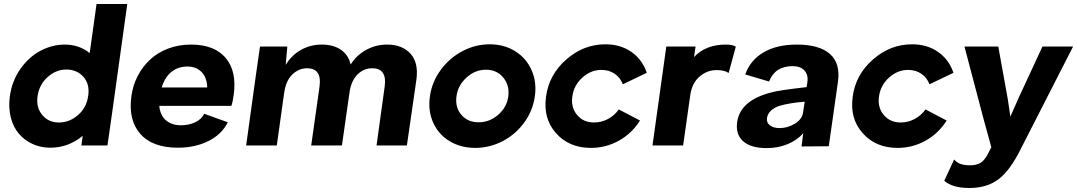

<svg xmlns="http://www.w3.org/2000/svg" viewBox="-20 -735 5441 970"><path d="M623 -714.8 546.9 -168 522.9 0H391.1L397.9 -48.8Q325.2 11.2 233.9 11.2Q185.5 11.2 144.5 -7.6Q103.5 -26.4 75.2 -59.6Q46.9 -92.8 34.4 -142.1Q22 -191.4 29.8 -249Q40.5 -326.2 83 -386.7Q125.5 -447.3 184.6 -478.5Q243.7 -509.8 307.1 -509.8Q379.9 -509.8 433.1 -466.8L467.8 -714.8ZM276.9 -116.2Q330.6 -116.2 373.5 -153.1Q416.5 -189.9 424.8 -247.1L425.8 -252.9Q434.1 -310.5 401.1 -347.2Q368.2 -383.8 314.9 -383.8Q263.2 -383.8 220.7 -345.7Q178.2 -307.6 169.9 -250Q161.6 -192.4 193.4 -154.3Q225.1 -116.2 276.9 -116.2Z M878.9 11.2Q749 11.2 688 -59.6Q627 -130.4 644 -250Q651.4 -304.2 675.8 -351.3Q700.2 -398.4 738 -433.8Q775.9 -469.2 829.3 -489.5Q882.8 -509.8 944.8 -509.8Q1063 -509.8 1120.1 -442.4Q1177.2 -375 1160.6 -254.9Q1156.2 -220.7 1148.9 -200.2H784.7Q789.1 -151.9 818.6 -127Q848.1 -102.1 894 -102.1Q934.6 -102.1 966.6 -117.4Q998.5 -132.8 1011.7 -160.2L1130.9 -117.2Q1100.6 -56.2 1033.2 -22.5Q965.8 11.2 878.9 11.2ZM796.9 -293H1026.9Q1025.4 -343.8 998.3 -371.3Q971.2 -398.9 926.8 -398.9Q880.4 -398.9 846.7 -372.3Q813 -345.7 796.9 -293Z M1935.5 -509.8Q2012.2 -509.8 2054 -463.6Q2095.7 -417.5 2083.5 -331.1L2035.6 0H1882.3L1923.3 -296.9Q1936.5 -390.1 1860.4 -390.1Q1818.4 -390.1 1787.4 -360.1Q1756.3 -330.1 1746.6 -273.9L1707.5 0H1552.2L1594.2 -296.9Q1607.4 -390.1 1531.2 -390.1Q1489.7 -390.1 1457 -358.9Q1424.3 -327.6 1415.5 -265.1L1378.4 0H1223.6L1269.5 -332L1293.5 -500H1431.6L1423.3 -407.2Q1454.1 -457.5 1501.7 -483.6Q1549.3 -509.8 1605.5 -509.8Q1662.6 -509.8 1701.2 -484.4Q1739.7 -459 1751.5 -409.2Q1782.7 -458 1831.5 -483.9Q1880.4 -509.8 1935.5 -509.8Z M2151.9 -248Q2162.1 -320.8 2206.3 -381.3Q2250.5 -441.9 2316.2 -476.6Q2381.8 -511.2 2454.1 -511.2Q2526.4 -511.2 2582.3 -476.6Q2638.2 -441.9 2665.3 -381.3Q2692.4 -320.8 2682.1 -248Q2671.9 -175.3 2627.9 -115.2Q2584 -55.2 2518.6 -21.5Q2453.1 12.2 2380.9 12.2Q2308.1 12.2 2252 -21.5Q2195.8 -55.2 2168.7 -115Q2141.6 -174.8 2151.9 -248ZM2397.9 -117.2Q2453.1 -117.2 2496.8 -155Q2540.5 -192.9 2547.9 -248Q2555.2 -303.7 2522.5 -343.3Q2489.7 -382.8 2435.1 -382.8Q2380.4 -382.8 2336.9 -343.3Q2293.5 -303.7 2286.1 -248Q2278.8 -192.4 2311 -154.8Q2343.3 -117.2 2397.9 -117.2Z M2738.8 -248Q2753.9 -358.4 2841.3 -434.8Q2928.7 -511.2 3038.6 -511.2Q3114.7 -511.2 3169.9 -472.7Q3225.1 -434.1 3247.6 -367.2L3126.5 -309.1Q3114.3 -342.3 3085.7 -362.1Q3057.1 -381.8 3018.6 -381.8Q2964.8 -381.8 2921.9 -342.8Q2878.9 -303.7 2871.6 -248Q2863.3 -192.9 2895.3 -154.5Q2927.2 -116.2 2980.5 -116.2Q3018.6 -116.2 3051.5 -133.8Q3084.5 -151.4 3106.4 -182.1L3213.4 -126Q3171.9 -60.5 3106.4 -24.2Q3041 12.2 2965.3 12.2Q2855 12.2 2788.8 -62.5Q2722.7 -137.2 2738.8 -248Z M3646.5 -509.8Q3682.1 -509.8 3697.3 -499L3661.1 -366.2Q3640.6 -380.9 3600.6 -380.9Q3552.2 -380.9 3514.2 -348.1Q3476.1 -315.4 3467.3 -254.9L3431.2 0H3276.4L3346.2 -500H3494.1L3486.3 -446.8Q3545.4 -509.8 3646.5 -509.8Z M4006.3 -509.8Q4118.7 -509.8 4172.6 -462.6Q4226.6 -415.5 4213.4 -321.8L4186 -128.9Q4168.9 -14.6 4167 3.9L4029.3 4.9L4038.1 -62Q4007.8 -26.9 3959.2 -6.8Q3910.6 13.2 3853 13.2Q3773.9 13.2 3734.9 -21Q3695.8 -55.2 3704.1 -117.2Q3718.8 -229 3880.4 -269Q3914.1 -278.8 4055.2 -294.9L4059.1 -320.8Q4064 -357.4 4043.7 -379.2Q4023.4 -400.9 3984.4 -400.9Q3895.5 -400.9 3865.2 -323.2L3745.1 -358.9Q3770 -430.2 3836.7 -470Q3903.3 -509.8 4006.3 -509.8ZM3855 -139.2Q3851.6 -115.2 3869.9 -101.6Q3888.2 -87.9 3918 -87.9Q3959.5 -87.9 3995.8 -110.1Q4032.2 -132.3 4037.1 -167L4045.4 -221.2Q3971.2 -215.3 3921.4 -201.2Q3892.6 -192.9 3875.2 -176.3Q3857.9 -159.7 3855 -139.2Z M4288.1 -248Q4303.2 -358.4 4390.6 -434.8Q4478 -511.2 4587.9 -511.2Q4664.1 -511.2 4719.2 -472.7Q4774.4 -434.1 4796.9 -367.2L4675.8 -309.1Q4663.6 -342.3 4635 -362.1Q4606.4 -381.8 4567.9 -381.8Q4514.2 -381.8 4471.2 -342.8Q4428.2 -303.7 4420.9 -248Q4412.6 -192.9 4444.6 -154.5Q4476.6 -116.2 4529.8 -116.2Q4567.9 -116.2 4600.8 -133.8Q4633.8 -151.4 4655.8 -182.1L4762.7 -126Q4721.2 -60.5 4655.8 -24.2Q4590.3 12.2 4514.6 12.2Q4404.3 12.2 4338.1 -62.5Q4272 -137.2 4288.1 -248Z M5138.7 14.2Q5084 125.5 5025.1 170.2Q4966.3 214.8 4877.4 214.8Q4791.5 214.8 4750.5 178.2L4800.3 70.8Q4814.5 86.9 4833.3 93.5Q4852.1 100.1 4881.3 100.1Q4912.1 100.1 4932.4 88.4Q4952.6 76.7 4969.2 45.9L4988.3 8.8L4951.7 -124L4852.5 -500H5023.4L5071.3 -234.9L5084.5 -146L5126.5 -241.2L5246.6 -500H5401.4Z"/></svg>

Font: Human Sans Bold
Style: Italic
Weight: 700
Italic angle: -8°
Designer: Tim Radville
Foundry: Continuum
Version: Version 1.000;FEAKit 1.0